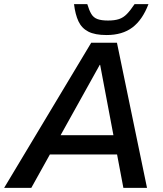

<svg xmlns="http://www.w3.org/2000/svg" viewBox="-60 -906 786 926"><path d="M-40 0 380 -700H504L649 0H535L423 -593H421L91 0ZM131 -161 150 -254H557L538 -161ZM454 -737Q398 -737 366 -753.5Q334 -770 318.5 -803Q303 -836 297 -886H361Q370 -856 380.5 -838.5Q391 -821 410 -814Q429 -807 461 -807Q493 -807 514 -814Q535 -821 552 -838.5Q569 -856 589 -886H656Q627 -810 578.5 -773.5Q530 -737 454 -737Z"/></svg>

Font: REM
Style: Italic
Weight: 400
Italic angle: -11°
Designer: Octavio Pardo
Foundry: Ashler Design
Version: Version 1.005;gftools[0.9.28]